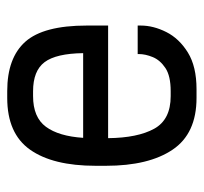

<svg xmlns="http://www.w3.org/2000/svg" viewBox="-36 -516 559 526"><g transform="rotate(-90 243.0 -253.5)"><path d="M237.3 5.9Q139.6 5.9 95.5 -59.6Q51.3 -125 51.3 -242.2V-270.5Q51.3 -387.7 95.5 -450.2Q139.6 -512.7 237.3 -512.7H255.9Q347.2 -512.7 391.4 -462.9Q435.5 -413.1 435.5 -294.9V-236.3H127Q127.9 -155.3 152.8 -110.1Q177.7 -64.9 242.2 -64.9H255.9Q297.4 -64.9 319.1 -79.3Q340.8 -93.8 349.1 -114Q357.4 -134.3 357.4 -151.9V-155.3H435.5V-147Q435.5 -112.3 417.7 -76.9Q399.9 -41.5 361.6 -17.8Q323.2 5.9 261.2 5.9ZM242.2 -441.9Q184.1 -441.9 158.2 -406.7Q132.3 -371.6 127.9 -304.7H359.9Q358.9 -378.9 335.2 -410.4Q311.5 -441.9 255.4 -441.9Z"/></g></svg>

Font: Kay Pho Du Medium
Style: Regular
Weight: 500
Designer: Victor Gaultney, Khu Oo Reh
Foundry: SIL International
Version: Version 3.000